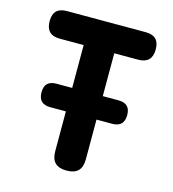

<svg xmlns="http://www.w3.org/2000/svg" viewBox="-109 -820 817 909"><g transform="rotate(15 300.0 -365.0)"><path d="M225 -595H108Q74 -595 57 -612Q40 -629 40 -663Q40 -697 56.5 -713.5Q73 -730 107 -730H493Q527 -730 543.5 -713.5Q560 -697 560 -663Q560 -629 543 -612Q526 -595 492 -595H375V-385H452Q481 -385 495.5 -371Q510 -357 510 -328Q510 -299 495.5 -284.5Q481 -270 452 -270H375V-75Q375 -37 356.5 -18.5Q338 0 300 0Q262 0 243.5 -18.5Q225 -37 225 -75V-270H148Q119 -270 104.5 -284.5Q90 -299 90 -328Q90 -357 104.5 -371Q119 -385 148 -385H225Z"/></g></svg>

Font: Maple Mono ExtraBold
Style: Regular
Weight: 800
Monospace: yes
Designer: subframe7536
Version: Version 7.000